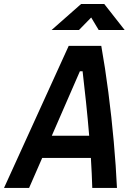

<svg xmlns="http://www.w3.org/2000/svg" viewBox="-48 -918 654 938"><path d="M-28.3 0 287.6 -693.8H446.8Q465.8 -587.4 481.4 -466.8Q497.1 -346.2 507.8 -225.8Q518.6 -105.5 523.4 0H402.8Q401.9 -33.7 400.1 -70.8Q398.4 -107.9 396 -146.5H158.2L94.2 0ZM205.1 -254.9H387.7Q380.9 -337.4 372.3 -418.7Q363.8 -500 355.5 -569.8H342.3ZM204.1 -771.5 348.1 -898.4H461.4L561 -771.5H434.1L397.5 -832.5L337.9 -771.5Z"/></svg>

Font: Cascadia Code NF SemiBold
Style: Italic
Weight: 600
Italic angle: -10°
Monospace: yes
Designer: Aaron Bell
Foundry: Saja Typeworks
Version: Version 2404.023; ttfautohint (v1.8.4)